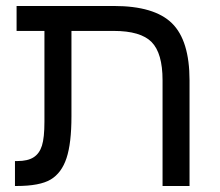

<svg xmlns="http://www.w3.org/2000/svg" viewBox="-20 -619 731 639"><path d="M127.9 -516.1H35.2V-599.1H358.9Q493.7 -599.1 552.2 -541.7Q610.8 -484.4 610.8 -351.1V0H521V-352.1Q521 -441.9 484.6 -479Q448.2 -516.1 357.9 -516.1H217.8V-231.9Q217.8 -142.1 201.4 -92.8Q185.1 -43.5 148.9 -21.7Q112.8 0 35.2 0H29.8V-83H38.1Q72.3 -83 91.8 -95.5Q111.3 -107.9 119.6 -134.3Q127.9 -160.6 127.9 -213.9Z"/></svg>

Font: Arial
Style: Regular
Weight: 400
Designer: Steve Matteson
Foundry: Ascender Corporation
Version: Version 2.00.3